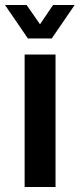

<svg xmlns="http://www.w3.org/2000/svg" viewBox="-48 -744 317 764"><path d="M50 0V-527H173V0ZM-28 -724H58L135 -613H88L163 -724H249L158 -591H63Z"/></svg>

Font: Archivo Condensed
Style: Bold
Weight: 700
Width: 3
Designer: Hector Gatti
Foundry: Omnibus-Type
Version: Version 2.001